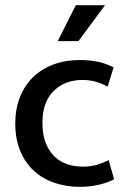

<svg xmlns="http://www.w3.org/2000/svg" viewBox="-20 -712 490 742"><path d="M299 -68Q331 -68 355.5 -75.5Q380 -83 400 -93L421 -19Q396 -6 362 2Q328 10 288 10Q236 10 190.5 -5.5Q145 -21 111.5 -51.5Q78 -82 58.5 -128Q39 -174 39 -235Q39 -291 57 -336.5Q75 -382 108 -414Q141 -446 187 -463Q233 -480 288 -480Q319 -480 350 -475Q381 -470 419 -452L396 -377Q350 -403 299 -403Q230 -403 187 -360Q144 -317 144 -238Q144 -190 157.5 -157.5Q171 -125 193 -105Q215 -85 242.5 -76.5Q270 -68 299 -68ZM283 -553H203L273 -692H386Z"/></svg>

Font: Mukta Mahee Medium
Style: Regular
Weight: 500
Designer: Shuchita Grover, Noopur Datye, Girish Dalvi, Yashodeep Gholap
Foundry: Ek Type
Version: Version 2.538;PS 1.000;hotconv 16.6.51;makeotf.lib2.5.65220;